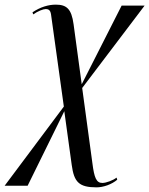

<svg xmlns="http://www.w3.org/2000/svg" viewBox="-74 -560 643 827"><path d="M342 247C371 247 408 234 431 214L428 205C413 217 383 228 367 228C341 228 332 206 324 143L280 -181L549 -536H450L278 -197L243 -455C234 -523 212 -540 166 -540C135 -540 100 -530 66 -507L69 -498C89 -512 112 -521 123 -521C144 -521 145 -506 148 -482L201 -101L-54 240H45L203 -81L235 151C245 224 266 247 342 247Z"/></svg>

Font: Noto Serif Display ExtraCondensed Medium
Style: Italic
Weight: 500
Width: 2
Italic angle: -12°
Designer: Monotype Design Team
Foundry: Monotype Imaging Inc.
Version: Version 2.009